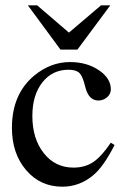

<svg xmlns="http://www.w3.org/2000/svg" viewBox="-20 -694 484 724"><path d="M396 -674 272 -507H208L85 -674H120L240 -571L361 -674ZM398 -156 412 -147Q369 -63 330 -32Q279 10 215 10Q132 10 78.5 -52.5Q25 -115 25 -212Q25 -339 109 -409Q171 -460 244 -460Q307 -460 352.5 -429.5Q398 -399 398 -357Q398 -340 384 -327.5Q370 -315 351 -315Q316 -315 303 -361L297 -383Q289 -411 277 -421Q265 -431 238 -431Q177 -431 139.5 -383Q102 -335 102 -257Q102 -171 145 -116.5Q188 -62 257 -62Q300 -62 331 -82.5Q362 -103 398 -156Z"/></svg>

Font: STIX
Style: Regular
Weight: 400
Designer: MicroPress Inc., with final additions and corrections provided by Coen Hoffman, Elsevier (retired)
Version: Version 1.1.1